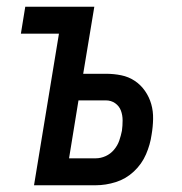

<svg xmlns="http://www.w3.org/2000/svg" viewBox="-20 -550 540 570"><path d="M81 0 155 -450H42L55 -530H260L227 -331H294Q318 -331 340 -326.5Q362 -322 380 -310Q398 -298 410.5 -280Q423 -262 429 -241Q435 -220 434.5 -196.5Q434 -173 430 -150Q426 -121 413.5 -92Q401 -63 377.5 -41Q354 -19 324 -9.5Q294 0 264 0ZM185 -80H264Q279 -80 293.5 -86.5Q308 -93 318.5 -105.5Q329 -118 334 -132.5Q339 -147 342 -162Q344 -177 344 -192.5Q344 -208 339 -221.5Q334 -235 322 -243.5Q310 -252 294 -252H213Z"/></svg>

Font: Iosevka Curly Medium Oblique
Style: Regular
Weight: 500
Italic angle: -9°
Monospace: yes
Designer: Belleve Invis
Foundry: Belleve Invis
Version: Version 11.1.0; ttfautohint (v1.8.3)